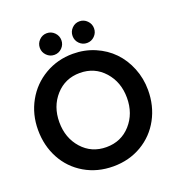

<svg xmlns="http://www.w3.org/2000/svg" viewBox="-148 -960 1030 1097"><g transform="rotate(-20 367.0 -411.0)"><path d="M191 -767.5Q191 -794.5 210.2 -814Q229.5 -833.5 256.5 -833.5Q283.5 -833.5 302.8 -814Q322 -794.5 322 -767.5Q322 -740.5 302.8 -721.2Q283.5 -702 256.5 -702Q229.5 -702 210.2 -721.5Q191 -741 191 -767.5ZM409 -814Q428 -833.5 455 -833.5Q482 -833.5 501.2 -814Q520.5 -794.5 520.5 -767.5Q520.5 -740.5 501.2 -721.2Q482 -702 455 -702Q428 -702 409 -721.2Q390 -740.5 390 -767.5Q390 -794.5 409 -814ZM21 -330.5Q21 -425.5 64.8 -503.8Q108.5 -582 185.5 -627Q262.5 -672 356 -672Q427 -672 489 -645.5Q551 -619 595 -573.5Q639 -528 664.5 -464.8Q690 -401.5 690 -330.5Q690 -235 647.8 -156.8Q605.5 -78.5 528.8 -33.2Q452 12 356 12Q259 12 182 -33.2Q105 -78.5 63 -156.5Q21 -234.5 21 -330.5ZM150.5 -330.5Q150.5 -234.5 208.2 -169.8Q266 -105 356 -105Q446 -105 503.8 -169.8Q561.5 -234.5 561.5 -330.5Q561.5 -426 503.5 -490.8Q445.5 -555.5 356 -555.5Q266.5 -555.5 208.5 -490.8Q150.5 -426 150.5 -330.5Z"/></g></svg>

Font: League Spartan SemiBold
Style: Regular
Weight: 600
Foundry: The League of Moveable Type
Version: Version 2.002